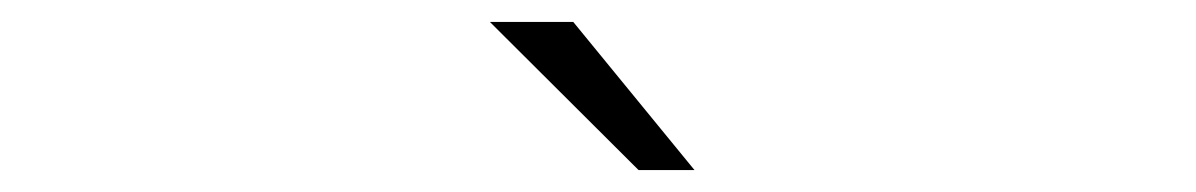

<svg xmlns="http://www.w3.org/2000/svg" viewBox="-20 -764 1090 175"><path d="M613 -609H562L426.5 -744H502.5Z"/></svg>

Font: League Mono Extended UltraLight
Style: Regular
Weight: 200
Width: 9
Designer: Tyler Finck
Foundry: The League of Moveable Type / Tyler Finck
Version: Version 2.210